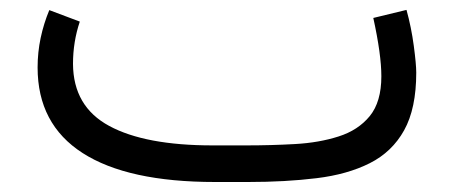

<svg xmlns="http://www.w3.org/2000/svg" viewBox="-20 -364 908 384"><path d="M476.1 0H410.2Q235.4 0 145.3 -57.9Q55.2 -115.7 55.2 -229Q55.2 -259.3 61.3 -288.1Q67.4 -316.9 78.6 -343.8L139.6 -320.8Q126 -280.3 126 -236.3Q126.5 -150.9 198.5 -112.1Q270.5 -73.2 405.3 -73.2H472.7Q522 -73.2 570.1 -75.9Q618.2 -78.6 657.2 -91.1Q696.3 -103.5 719.5 -131.8Q742.7 -160.2 742.7 -211.4Q742.7 -254.9 726.6 -328.1L793 -344.2Q802.7 -309.1 807.6 -272.2Q812.5 -235.4 812.5 -218.8Q812.5 -147 788.3 -103.5Q764.2 -60.1 719.5 -37.6Q674.8 -15.1 613 -7.6Q551.3 0 476.1 0Z"/></svg>

Font: Vazir Light FD-WOL-UI
Style: Light-FD-WOL-UI
Weight: 300
Designer: Saber Rastikerdar
Foundry: Saber Rastikerdar
Version: Version 30.0.0